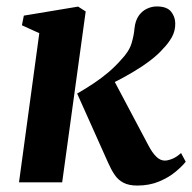

<svg xmlns="http://www.w3.org/2000/svg" viewBox="-20 -566 596 596"><path d="M39 0 102 -463 48 -487.5 54 -517.5 222.5 -545.5 246 -530.5 173 0ZM406 10Q380 10 363.2 1.2Q346.5 -7.5 335.8 -23.5Q325 -39.5 316 -60L219.5 -275.5Q248 -292 272.2 -308.2Q296.5 -324.5 317.2 -342.2Q338 -360 356 -380.5Q381 -406.5 388.5 -432Q396 -457.5 397.5 -478Q400 -501.5 410.2 -516.5Q420.5 -531.5 435.8 -538.8Q451 -546 466.5 -546Q497.5 -546 510.5 -530.5Q523.5 -515 524 -494Q524.5 -470 513.2 -450.2Q502 -430.5 486 -414.5Q470.5 -396.5 445.8 -377.8Q421 -359 392.2 -342Q363.5 -325 335.2 -310.8Q307 -296.5 284 -287L326 -331L440.5 -115Q452.5 -92 465 -79.8Q477.5 -67.5 491.5 -67.5Q501 -67.5 514.8 -73Q528.5 -78.5 542 -91L556.5 -64Q546 -50.5 525.2 -33Q504.5 -15.5 474.2 -2.8Q444 10 406 10Z"/></svg>

Font: Merriweather 72pt
Style: Bold Italic
Weight: 700
Italic angle: -7.8°
Version: Version 2.101